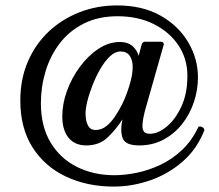

<svg xmlns="http://www.w3.org/2000/svg" viewBox="-20 -569 807 709"><path d="M400 120Q302 120 223.5 83Q145 46 100 -25Q55 -96 55 -198Q55 -276 82.5 -340.5Q110 -405 159 -451.5Q208 -498 273 -523.5Q338 -549 412 -549Q506 -549 572.5 -511.5Q639 -474 675 -413Q711 -352 711 -283Q711 -237 696 -192Q681 -147 652.5 -111Q624 -75 584 -53.5Q544 -32 494 -32Q444 -32 433.5 -57.5Q423 -83 432 -128Q410 -93 378.5 -62.5Q347 -32 299 -32Q256 -32 233 -60.5Q210 -89 210 -139Q210 -186 227.5 -234Q245 -282 275.5 -323Q306 -364 344 -389Q382 -414 423 -414Q451 -414 468 -400Q485 -386 492 -363L503 -404Q506 -415 516 -415H575Q580 -415 583 -411Q586 -407 584 -402L517 -166Q513 -152 509.5 -134.5Q506 -117 506 -104Q506 -90 512 -82.5Q518 -75 534 -75Q563 -75 595 -101Q627 -127 649.5 -175Q672 -223 672 -289Q672 -352 639 -401.5Q606 -451 548 -480Q490 -509 414 -509Q343 -509 289.5 -482Q236 -455 201 -409.5Q166 -364 148.5 -306.5Q131 -249 131 -188Q131 -102 167 -42.5Q203 17 264.5 47.5Q326 78 402 78Q441 78 485 69Q529 60 572.5 39.5Q616 19 652.5 -15.5Q689 -50 713 -101Q719 -103 726 -100Q733 -97 735 -89Q708 -19 654.5 27.5Q601 74 534.5 97Q468 120 400 120ZM333 -89Q355 -89 373 -103.5Q391 -118 405.5 -140Q420 -162 431 -184Q445 -212 457.5 -252Q470 -292 470 -321Q470 -347 459 -363Q448 -379 425 -379Q405 -379 386 -361Q367 -343 350.5 -314.5Q334 -286 321.5 -254Q309 -222 302 -193Q295 -164 296 -145Q297 -120 305.5 -104.5Q314 -89 333 -89Z"/></svg>

Font: Zen Old Mincho Medium
Style: Regular
Weight: 500
Designer: Yoshimichi Ohira
Foundry: Positype
Version: Version 1.500